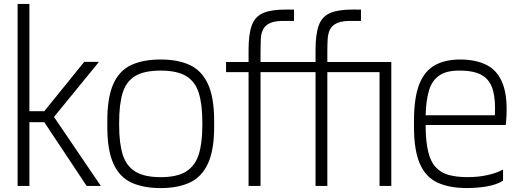

<svg xmlns="http://www.w3.org/2000/svg" viewBox="-20 -950 2640 981"><path d="M70 0V-930H130.2V-381.7H206.2L410.3 -634H485.8L255.8 -352.5L495.2 0H422.7L206.2 -325.8H130.2V0Z M800.8 11Q712.3 11 651.6 -17Q590.8 -45 559.6 -113.5Q528.3 -182 528.3 -302V-332Q528.3 -452 558.8 -520.5Q589.2 -589 649.9 -617.5Q710.7 -646 800.8 -646Q888.5 -646 949.2 -618Q1010 -590 1042.1 -521.5Q1074.2 -453 1074.2 -332V-302Q1074.2 -182 1042.1 -113.5Q1010 -45 949.2 -17Q888.5 11 800.8 11ZM800.9 -44.8Q884 -44.8 930.3 -73.4Q976.7 -102 995.2 -160.3Q1013.8 -218.6 1013.8 -308.5V-325.7Q1013.8 -416.5 995.7 -474.7Q977.6 -533 931.3 -561.2Q885 -589.3 800.9 -589.3Q715.8 -589.3 670 -561.2Q624.2 -533 606.5 -474.7Q588.8 -416.4 588.8 -325.7V-308.5Q588.8 -218.7 606.9 -160.3Q625 -102 671.4 -73.4Q717.7 -44.8 800.9 -44.8Z M1250 -634H1311.2V0H1250ZM1482.2 -901V-843H1441.2Q1390.2 -844.7 1362.9 -833.3Q1335.7 -822 1324.8 -800.9Q1313.8 -779.8 1312.5 -750.5Q1311.2 -721.2 1311.2 -686V-494H1250V-694Q1250 -776.6 1266.9 -821.5Q1283.8 -866.5 1325.8 -884Q1367.8 -901.5 1444 -901.2ZM1482.2 -633.3V-581.3H1135V-633.3ZM1592.2 -634H1652.5V0H1592.2ZM1824.3 -901V-843H1783.3Q1732.3 -844.7 1705.1 -833.3Q1677.8 -822 1666.9 -800.9Q1656 -779.8 1654.2 -750.5Q1652.5 -721.2 1652.5 -686V-494H1592.2V-694Q1592.2 -776.6 1609.1 -821.5Q1626 -866.5 1668 -884Q1710 -901.5 1785.3 -901.2ZM1979.3 -633.3V-581.3H1471.2V-633.3ZM1919.2 0V-628H1979.3V0Z M2365.7 10.8Q2275.5 10.8 2215.2 -17.2Q2154.8 -45.3 2125 -113.8Q2095.2 -182.3 2095.2 -302.3V-332Q2095.2 -450 2121.8 -518.4Q2148.3 -586.8 2201.8 -616.7Q2255.2 -646.5 2334.5 -646Q2415.7 -645.2 2470.5 -615.8Q2525.3 -586.3 2550.3 -517.8Q2575.3 -449.2 2566.2 -332L2564 -311.2H2154.7Q2155 -230.3 2166.9 -178.4Q2178.8 -126.5 2204.8 -97.3Q2230.7 -68.2 2271.2 -56.6Q2311.8 -45 2369.2 -45Q2424.5 -45 2471.5 -55.6Q2518.5 -66.2 2550.3 -83.7V-26.3Q2515 -5.5 2466.3 2.7Q2417.7 10.8 2365.7 10.8ZM2154.7 -361H2508.5Q2512.5 -438.5 2498.8 -488.5Q2485.2 -538.5 2446.3 -563.4Q2407.5 -588.3 2334.5 -589.3Q2264.2 -590.8 2226.1 -565.5Q2188 -540.2 2172.4 -489.2Q2156.8 -438.3 2154.7 -361Z"/></svg>

Font: Matangi Light
Style: Regular
Weight: 300
Designer: Prashant Pant
Foundry: The Graphic Ant
Version: Version 3.002